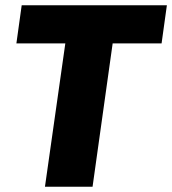

<svg xmlns="http://www.w3.org/2000/svg" viewBox="-20 -706 651 726"><path d="M611 -686 591 -542H406L330 0H150L227 -542H42L62 -686Z"/></svg>

Font: Chivo ExtraBold Italic
Style: Regular
Weight: 800
Italic angle: -8.05°
Designer: Hector Gatti
Foundry: Omnibus-Type
Version: Version 1.007